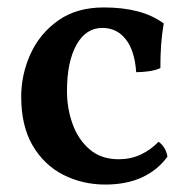

<svg xmlns="http://www.w3.org/2000/svg" viewBox="-20 -487 499 516"><path d="M430 -66Q404 -30 362 -10.5Q320 9 263 9Q202 9 150.5 -17Q99 -43 68 -95.5Q37 -148 37 -227Q37 -287 62 -342Q87 -397 136.5 -432Q186 -467 259 -467Q310 -467 350 -456.5Q390 -446 420 -424Q415 -395 413 -366.5Q411 -338 411 -304Q398 -298 380 -295.5Q362 -293 346 -293Q342 -351 318 -381.5Q294 -412 255 -412Q211 -412 185.5 -366.5Q160 -321 160 -242Q160 -196 175 -154Q190 -112 221 -85.5Q252 -59 299 -59Q331 -59 358 -71.5Q385 -84 406 -106Q415 -100 421.5 -89.5Q428 -79 430 -66Z"/></svg>

Font: Vollkorn SemiBold
Style: Regular
Weight: 600
Designer: Friedrich Althausen
Foundry: Friedrich Althausen
Version: Version 5.000